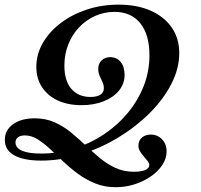

<svg xmlns="http://www.w3.org/2000/svg" viewBox="-20 -602 854 815"><path d="M471.2 192.7Q424.7 192.7 384.9 176.8Q345.2 160.9 311.2 135.9Q277.3 111 247.8 82.8Q218.3 54.6 191.3 29.4Q164.3 4.3 138.4 -11.5Q112.5 -27.2 85.5 -27.2Q67.1 -27.2 56.4 -19.4Q45.8 -11.6 45.8 2.4Q45.8 25.7 73.4 37.8Q101.1 49.8 153.8 49.8Q227.3 49.8 295 28.6Q362.7 7.3 421 -31.6Q479.4 -70.6 522.6 -122.9Q565.8 -175.3 590.1 -237.2Q614.4 -299.1 614.4 -367.5Q614.4 -455.2 575.3 -503.4Q536.2 -551.6 466.7 -551.6Q421.7 -551.6 382.8 -533.9Q343.9 -516.2 314.9 -485.2Q285.8 -454.2 269.6 -412.7Q253.3 -371.2 253.3 -323.6Q253.3 -258.6 283.2 -224.5Q313 -190.4 364 -190.4Q391.1 -190.4 406 -199.8Q420.8 -209.2 420.8 -227.3Q420.8 -241.7 414.7 -254.1Q408.7 -266.5 402.8 -280.2Q397 -293.9 397 -309.9Q397 -332.2 411.4 -345.8Q425.9 -359.4 447.5 -359.4Q475.3 -359.4 492.1 -339.1Q508.8 -318.7 508.8 -284.1Q508.8 -246.9 485.5 -217.9Q462.1 -189 420.7 -172.3Q379.3 -155.6 326.2 -155.6Q268 -155.6 225.1 -175.6Q182.2 -195.6 158.2 -232.3Q134.2 -269 134.2 -317.9Q134.2 -371.5 161.6 -419.2Q188.9 -467 237.4 -503.9Q285.8 -540.8 348.8 -561.5Q411.8 -582.3 483.6 -582.3Q561.6 -582.3 619.3 -556.8Q677.1 -531.3 709 -485.2Q740.9 -439 740.9 -376.4Q740.9 -311.1 707.4 -245.7Q673.8 -180.3 615.3 -121.9Q556.8 -63.6 481.7 -18.1Q406.6 27.4 322.5 53.5Q238.5 79.7 155 79.7Q80.7 79.7 40.6 57.4Q0.5 35.1 0.5 -8Q0.5 -49.6 35.4 -74.7Q70.3 -99.8 127.4 -99.8Q173.2 -99.8 210.5 -83.4Q247.7 -67 279.6 -41.1Q311.5 -15.1 341.9 13.6Q372.3 42.4 403.3 68.3Q434.3 94.3 470 110.7Q505.6 127.1 548.7 127.1Q578.8 127.1 596.2 119.6Q613.7 112.1 613.7 99.2Q613.7 90.3 606.7 81.5Q599.7 72.6 590.6 62.4Q581.6 52.3 574.6 40.7Q567.6 29.1 567.6 15.7Q567.6 -5.1 582.4 -17.9Q597.3 -30.7 620.1 -30.7Q648.7 -30.7 668 -10.5Q687.2 9.7 687.2 40.6Q687.2 70.2 669.4 97.6Q651.6 125.1 621.2 146.2Q590.9 167.4 552.1 180.1Q513.2 192.7 471.2 192.7Z"/></svg>

Font: Playfair 5pt SemiExpanded Light 12pt
Style: Italic
Weight: 300
Italic angle: -15.6°
Version: Version 2.000;gftools[0.9.28]